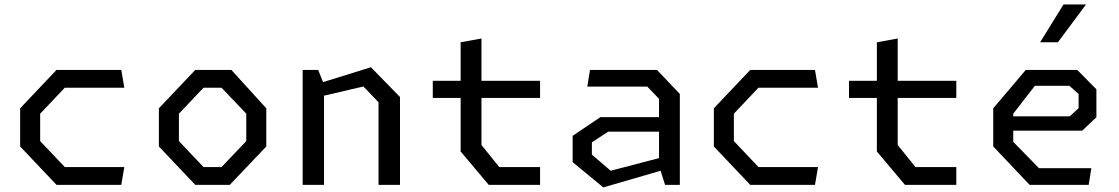

<svg xmlns="http://www.w3.org/2000/svg" viewBox="-20 -826 5000 858"><path d="M232.5 0H522L535.5 -79.5H269.5L159.5 -195.5V-318L269.5 -434H535.5L522 -513.5H232.5L70 -342V-171.5Z M852.5 0H1007L1170 -171.5V-342L1014 -513.5H852.5L690 -342V-171.5ZM889.5 -79.5 779.5 -195.5V-318L889.5 -434H970L1080.5 -318V-195.5L970 -79.5Z M1671.5 0H1767.5V-392.5L1637.5 -525.5L1423.5 -459L1402 -513.5H1332.5V0H1428V-398.5L1604 -439.5L1671.5 -369Z M2164 0H2393.5V-79.5H2211L2131.5 -178V-388.5H2393.5V-465H2131.5V-654L2038.5 -637V-465H1914V-388.5H2038.5V-149Z M2952 0H3018V-406L2916 -513.5H2616.5L2604.5 -439H2872.5L2925 -384.5V-302.5H2663L2539 -219V-101.5L2676 11.5L2932 -63ZM2625 -135V-190L2697.5 -237.5H2925V-119.5L2709 -63Z M3332.5 0H3622L3635.5 -79.5H3369.5L3259.5 -195.5V-318L3369.5 -434H3635.5L3622 -513.5H3332.5L3170 -342V-171.5Z M4024 0H4253.5V-79.5H4071L3991.5 -178V-388.5H4253.5V-465H3991.5V-654L3898.5 -637V-465H3774V-388.5H3898.5V-149Z M4581 0H4845L4857 -74.5H4623L4508 -192V-242H4816L4879.5 -302V-427L4794 -513.5H4564L4418.5 -342V-171.5ZM4707.5 -637H4628L4732.5 -806H4833ZM4508 -306V-318L4604.5 -442.5H4759L4800 -406V-342.5L4760 -306Z"/></svg>

Font: Monaspace Krypton
Style: Regular
Weight: 400
Designer: Riley Cran & the Lettermatic Team
Foundry: Lettermatic
Version: Version 1.200 (Monaspace Krypton)